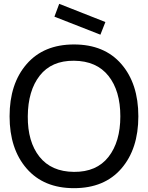

<svg xmlns="http://www.w3.org/2000/svg" viewBox="-20 -967 772 1002"><path d="M504 -786 264 -880 289 -947 530 -852ZM366 15Q208 15 119 -87.5Q30 -190 30 -360Q30 -530 119 -632.5Q208 -735 366 -735Q525 -735 613.5 -632.5Q702 -530 702 -360Q702 -190 613.5 -87.5Q525 15 366 15ZM366 -650Q249 -651 187.5 -572.5Q126 -494 125 -360Q124 -227 186 -149Q248 -71 366 -70Q484 -69 546 -148Q608 -227 608 -360Q608 -493 546 -571Q484 -649 366 -650Z"/></svg>

Font: Manrope Medium
Style: Medium
Weight: 500
Designer: Mikhail Sharanda
Foundry: Mikhail Sharanda
Version: Version 4.000;hotconv 1.0.109;makeotfexe 2.5.65596